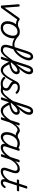

<svg xmlns="http://www.w3.org/2000/svg" viewBox="2206 -3140 953 5404"><g transform="rotate(90 2682.0 -437.5)"><path d="M165 15Q148 15 142 8.5Q136 2 135 -10L99 -477Q98 -496 107.5 -505.5Q117 -515 133 -515Q148 -515 156 -510Q164 -505 165 -487L195 -88L479 -492Q490 -507 498.5 -511Q507 -515 519 -515Q541 -515 550.5 -502.5Q560 -490 549 -476L210 -7Q202 3 192.5 9Q183 15 165 15Z M638 -414Q607 -414 573.5 -425Q540 -436 510 -463Q502 -472 504 -481.5Q506 -491 513.5 -499Q521 -507 530 -510Q539 -513 545 -507Q574 -484 603 -475Q632 -466 661 -466Q680 -466 699 -469.5Q718 -473 733.5 -477Q749 -481 758 -485Q769 -492 774.5 -484Q780 -476 778 -464.5Q776 -453 765 -447Q748 -437 724.5 -429.5Q701 -422 678 -418Q655 -414 638 -414Z M758 19Q699 19 658 -5.5Q617 -30 596.5 -73.5Q576 -117 576 -172Q576 -226 595 -286.5Q614 -347 652 -400Q690 -453 746.5 -486Q803 -519 879 -519Q937 -519 977.5 -496Q1018 -473 1038.5 -431.5Q1059 -390 1059 -335Q1059 -294 1047.5 -246.5Q1036 -199 1012.5 -152Q989 -105 953 -66.5Q917 -28 868 -4.5Q819 19 758 19ZM766 -46Q820 -46 861 -74Q902 -102 929.5 -146Q957 -190 971 -238Q985 -286 985 -328Q985 -368 971.5 -396Q958 -424 932.5 -439Q907 -454 871 -454Q817 -454 775.5 -426.5Q734 -399 706 -356Q678 -313 664 -265Q650 -217 650 -177Q650 -136 663.5 -106.5Q677 -77 703.5 -61.5Q730 -46 766 -46Z M1240 -311Q1182 -311 1117 -337.5Q1052 -364 981 -432Q971 -442 971.5 -451Q972 -460 979 -466.5Q986 -473 994.5 -474.5Q1003 -476 1009 -471Q1050 -434 1089 -411Q1128 -388 1165.5 -377.5Q1203 -367 1238 -367Q1279 -367 1316.5 -379.5Q1354 -392 1388 -413Q1422 -434 1451 -463Q1480 -492 1505 -524.5Q1530 -557 1548.5 -591Q1567 -625 1580 -657.5Q1593 -690 1600 -719.5Q1607 -749 1607 -771Q1607 -783 1617.5 -789.5Q1628 -796 1642.5 -796Q1657 -796 1668 -789.5Q1679 -783 1679 -771Q1679 -748 1670.5 -716Q1662 -684 1646.5 -647.5Q1631 -611 1608.5 -571.5Q1586 -532 1557 -494.5Q1528 -457 1493.5 -424Q1459 -391 1418.5 -365.5Q1378 -340 1333 -325.5Q1288 -311 1240 -311Z M1383 17Q1319 17 1282.5 -11.5Q1246 -40 1240 -97Q1234 -154 1261 -238L1418 -725Q1447 -814 1485.5 -854Q1524 -894 1578 -894Q1608 -894 1630.5 -878.5Q1653 -863 1665.5 -836Q1678 -809 1678 -772Q1678 -756 1667 -748.5Q1656 -741 1641.5 -741Q1627 -741 1616.5 -748.5Q1606 -756 1606 -772Q1606 -789 1602 -801Q1598 -813 1589.5 -819.5Q1581 -826 1567 -826Q1552 -826 1538.5 -815.5Q1525 -805 1512 -780Q1499 -755 1486 -713L1326 -215Q1307 -154 1308.5 -116Q1310 -78 1334 -61.5Q1358 -45 1402 -45Q1414 -45 1419.5 -35.5Q1425 -26 1422.5 -14Q1420 -2 1410 7.5Q1400 17 1383 17Z M1384 17Q1368 17 1363 7.5Q1358 -2 1361.5 -14Q1365 -26 1375.5 -35.5Q1386 -45 1403 -45Q1426 -45 1454.5 -62Q1483 -79 1518 -115.5Q1553 -152 1596.5 -209Q1640 -266 1696 -346Q1705 -360 1715 -355.5Q1725 -351 1728.5 -338Q1732 -325 1723 -311Q1662 -219 1614 -156Q1566 -93 1527.5 -55Q1489 -17 1454 0Q1419 17 1384 17Z M1611 15Q1597 15 1586 9Q1575 3 1580 -12L1811 -725Q1831 -786 1853.5 -823Q1876 -860 1905 -877Q1934 -894 1971 -894Q2001 -894 2023 -880Q2045 -866 2057.5 -841Q2070 -816 2070 -783Q2070 -757 2063 -731Q2056 -705 2042 -676.5Q2028 -648 2006.5 -617.5Q1985 -587 1957 -553.5Q1929 -520 1894 -484Q1859 -448 1817.5 -408Q1776 -368 1727 -323L1725 -351Q1764 -394 1796.5 -433Q1829 -472 1857 -508Q1885 -544 1907.5 -576.5Q1930 -609 1947.5 -638Q1965 -667 1976.5 -692.5Q1988 -718 1993.5 -740Q1999 -762 1999 -780Q1999 -794 1994.5 -804.5Q1990 -815 1981.5 -820.5Q1973 -826 1960 -826Q1945 -826 1931.5 -815.5Q1918 -805 1905.5 -780Q1893 -755 1878 -712L1650 -7Q1646 4 1637.5 9.5Q1629 15 1611 15ZM1948 17Q1919 17 1892 7Q1865 -3 1837.5 -28Q1810 -53 1780.5 -99.5Q1751 -146 1717 -219H1706L1721 -262Q1778 -268 1828 -282Q1878 -296 1916 -317.5Q1954 -339 1976 -364Q1998 -389 1998 -417Q1998 -434 1988.5 -443.5Q1979 -453 1961 -453Q1933 -453 1897 -432.5Q1861 -412 1818.5 -369.5Q1776 -327 1725 -264L1729 -317Q1769 -376 1811 -421Q1853 -466 1897 -492Q1941 -518 1984 -518Q2021 -518 2045 -494Q2069 -470 2069 -432Q2069 -397 2054 -368Q2039 -339 2013 -315.5Q1987 -292 1952 -274Q1917 -256 1876 -242.5Q1835 -229 1790 -220Q1817 -164 1840.5 -129Q1864 -94 1885 -76Q1906 -58 1926 -51.5Q1946 -45 1966 -45Q1978 -45 1982.5 -35.5Q1987 -26 1984 -14Q1981 -2 1972 7.5Q1963 17 1948 17Z M1948 17Q1936 17 1931 7.5Q1926 -2 1928.5 -14Q1931 -26 1940.5 -35.5Q1950 -45 1967 -45Q2002 -45 2038.5 -73.5Q2075 -102 2114 -154Q2153 -206 2193.5 -276.5Q2234 -347 2276 -431Q2282 -445 2295 -443Q2308 -441 2316 -431Q2324 -421 2319 -410Q2280 -332 2244.5 -266.5Q2209 -201 2173.5 -148.5Q2138 -96 2102 -59Q2066 -22 2028 -2.5Q1990 17 1948 17Z M2405 -13Q2437 -24 2463.5 -31.5Q2490 -39 2510.5 -42Q2531 -45 2546 -45Q2555 -45 2557.5 -35.5Q2560 -26 2557 -14Q2554 -2 2546 7.5Q2538 17 2526 17Q2505 17 2484 13Q2463 9 2437 8Q2411 7 2376 13ZM2334 19Q2291 19 2254 7Q2217 -5 2190 -24Q2163 -43 2148 -64Q2142 -73 2142.5 -81.5Q2143 -90 2155 -100Q2167 -111 2176 -112Q2185 -113 2194 -103Q2216 -78 2252.5 -58.5Q2289 -39 2336 -39Q2375 -39 2403.5 -49.5Q2432 -60 2447.5 -81Q2463 -102 2463 -133Q2463 -160 2448.5 -177.5Q2434 -195 2411.5 -208.5Q2389 -222 2363 -235.5Q2337 -249 2314.5 -266Q2292 -283 2278 -308.5Q2264 -334 2264 -372Q2264 -413 2284 -446Q2304 -479 2345 -499Q2386 -519 2444 -519Q2487 -519 2521.5 -507.5Q2556 -496 2579.5 -479Q2603 -462 2614 -446Q2622 -435 2621.5 -427Q2621 -419 2609 -409Q2599 -401 2590 -399.5Q2581 -398 2572 -406Q2548 -430 2515.5 -446Q2483 -462 2440 -462Q2388 -462 2361.5 -439.5Q2335 -417 2335 -379Q2335 -353 2349.5 -334Q2364 -315 2386.5 -301.5Q2409 -288 2434.5 -274Q2460 -260 2482.5 -243Q2505 -226 2519.5 -202.5Q2534 -179 2534 -142Q2534 -87 2507 -51Q2480 -15 2434.5 2Q2389 19 2334 19Z M2525 17Q2509 17 2504 7.5Q2499 -2 2502.5 -14Q2506 -26 2516.5 -35.5Q2527 -45 2544 -45Q2567 -45 2595.5 -62Q2624 -79 2659 -115.5Q2694 -152 2737.5 -209Q2781 -266 2837 -346Q2846 -360 2856 -355.5Q2866 -351 2869.5 -338Q2873 -325 2864 -311Q2803 -219 2755 -156Q2707 -93 2668.5 -55Q2630 -17 2595 0Q2560 17 2525 17Z M2752 15Q2738 15 2727 9Q2716 3 2721 -12L2952 -725Q2972 -786 2994.5 -823Q3017 -860 3046 -877Q3075 -894 3112 -894Q3142 -894 3164 -880Q3186 -866 3198.5 -841Q3211 -816 3211 -783Q3211 -757 3204 -731Q3197 -705 3183 -676.5Q3169 -648 3147.5 -617.5Q3126 -587 3098 -553.5Q3070 -520 3035 -484Q3000 -448 2958.5 -408Q2917 -368 2868 -323L2866 -351Q2905 -394 2937.5 -433Q2970 -472 2998 -508Q3026 -544 3048.5 -576.5Q3071 -609 3088.5 -638Q3106 -667 3117.5 -692.5Q3129 -718 3134.5 -740Q3140 -762 3140 -780Q3140 -794 3135.5 -804.5Q3131 -815 3122.5 -820.5Q3114 -826 3101 -826Q3086 -826 3072.5 -815.5Q3059 -805 3046.5 -780Q3034 -755 3019 -712L2791 -7Q2787 4 2778.5 9.5Q2770 15 2752 15ZM3089 17Q3060 17 3033 7Q3006 -3 2978.5 -28Q2951 -53 2921.5 -99.5Q2892 -146 2858 -219H2847L2862 -262Q2919 -268 2969 -282Q3019 -296 3057 -317.5Q3095 -339 3117 -364Q3139 -389 3139 -417Q3139 -434 3129.5 -443.5Q3120 -453 3102 -453Q3074 -453 3038 -432.5Q3002 -412 2959.5 -369.5Q2917 -327 2866 -264L2870 -317Q2910 -376 2952 -421Q2994 -466 3038 -492Q3082 -518 3125 -518Q3162 -518 3186 -494Q3210 -470 3210 -432Q3210 -397 3195 -368Q3180 -339 3154 -315.5Q3128 -292 3093 -274Q3058 -256 3017 -242.5Q2976 -229 2931 -220Q2958 -164 2981.5 -129Q3005 -94 3026 -76Q3047 -58 3067 -51.5Q3087 -45 3107 -45Q3119 -45 3123.5 -35.5Q3128 -26 3125 -14Q3122 -2 3113 7.5Q3104 17 3089 17Z M3089 17Q3077 17 3071 7.5Q3065 -2 3067.5 -14Q3070 -26 3080 -35.5Q3090 -45 3108 -45Q3139 -45 3170.5 -59Q3202 -73 3234.5 -101.5Q3267 -130 3301 -171.5Q3335 -213 3370 -267Q3378 -279 3388.5 -278Q3399 -277 3404.5 -268Q3410 -259 3404 -248Q3367 -183 3329.5 -133Q3292 -83 3253 -50Q3214 -17 3173 0Q3132 17 3089 17Z M3312 15Q3298 15 3287.5 9Q3277 3 3283 -13L3436 -489Q3442 -505 3450 -510Q3458 -515 3474 -515Q3498 -515 3505 -507Q3512 -499 3507 -483L3476 -387Q3498 -422 3521 -447.5Q3544 -473 3567 -488.5Q3590 -504 3611 -511.5Q3632 -519 3651 -519Q3666 -519 3672 -509Q3678 -499 3675 -486.5Q3672 -474 3662 -464Q3652 -454 3635 -454Q3613 -454 3586 -438.5Q3559 -423 3530.5 -393.5Q3502 -364 3474 -321.5Q3446 -279 3422 -224L3352 -7Q3348 4 3339.5 9.5Q3331 15 3312 15Z M3769 -405Q3746 -405 3729.5 -412.5Q3713 -420 3698.5 -430Q3684 -440 3669 -447Q3654 -454 3636 -454Q3621 -454 3616 -464Q3611 -474 3614 -486.5Q3617 -499 3627 -509Q3637 -519 3652 -519Q3679 -519 3697.5 -509.5Q3716 -500 3731.5 -489Q3747 -478 3764.5 -468.5Q3782 -459 3808 -459Q3823 -459 3843.5 -464.5Q3864 -470 3882 -480Q3892 -488 3898 -483.5Q3904 -479 3906 -469.5Q3908 -460 3904.5 -450.5Q3901 -441 3893 -437Q3872 -427 3849 -420Q3826 -413 3805 -409Q3784 -405 3769 -405Z M3833 17Q3791 17 3760.5 -2.5Q3730 -22 3714 -59Q3698 -96 3698 -146Q3698 -190 3710 -241Q3722 -292 3747.5 -341Q3773 -390 3811.5 -430.5Q3850 -471 3902 -495Q3954 -519 4020 -519Q4061 -519 4101 -503.5Q4141 -488 4173 -464L4161 -408Q4118 -436 4084.5 -445.5Q4051 -455 4019 -455Q3967 -455 3926.5 -435.5Q3886 -416 3857 -382.5Q3828 -349 3809 -308.5Q3790 -268 3780.5 -228Q3771 -188 3771 -154Q3771 -120 3780.5 -97Q3790 -74 3808.5 -61Q3827 -48 3855 -48Q3890 -48 3928.5 -72.5Q3967 -97 4006.5 -145Q4046 -193 4082 -263L4100 -222Q4056 -129 4007 -77Q3958 -25 3913 -4Q3868 17 3833 17ZM4127 17Q4093 17 4071 5.5Q4049 -6 4038 -27.5Q4027 -49 4027 -78Q4027 -107 4038 -141L4152 -489Q4158 -505 4166 -510Q4174 -515 4190 -515Q4214 -515 4221 -506.5Q4228 -498 4222 -482L4108 -134Q4092 -85 4103 -65Q4114 -45 4146 -45Q4158 -45 4162.5 -35.5Q4167 -26 4165.5 -14Q4164 -2 4154.5 7.5Q4145 17 4127 17Z M4128 17Q4116 17 4110 7.5Q4104 -2 4106.5 -14Q4109 -26 4119 -35.5Q4129 -45 4147 -45Q4178 -45 4209.5 -59Q4241 -73 4273.5 -101.5Q4306 -130 4340 -171.5Q4374 -213 4409 -267Q4417 -279 4427.5 -278Q4438 -277 4443.5 -268Q4449 -259 4443 -248Q4406 -183 4368.5 -133Q4331 -83 4292 -50Q4253 -17 4212 0Q4171 17 4128 17Z M4799 17Q4765 17 4742.5 5.5Q4720 -6 4709.5 -28Q4699 -50 4699.5 -80Q4700 -110 4712 -146L4777 -342Q4789 -377 4786 -402.5Q4783 -428 4765.5 -441.5Q4748 -455 4714 -455Q4684 -455 4651.5 -441Q4619 -427 4587 -400Q4555 -373 4524.5 -333Q4494 -293 4467 -240L4391 -7Q4388 4 4379.5 9.5Q4371 15 4352 15Q4338 15 4327 9Q4316 3 4321 -12L4475 -489Q4481 -505 4489 -510Q4497 -515 4513 -515Q4537 -515 4544.5 -507.5Q4552 -500 4546 -484L4515 -387Q4541 -422 4569 -447Q4597 -472 4625.5 -488.5Q4654 -505 4682 -512Q4710 -519 4737 -519Q4790 -519 4820 -495Q4850 -471 4855 -425.5Q4860 -380 4840 -317L4782 -139Q4765 -88 4773.5 -66.5Q4782 -45 4818 -45Q4830 -45 4835 -35.5Q4840 -26 4838 -14Q4836 -2 4826.5 7.5Q4817 17 4799 17Z M4799 17Q4787 17 4781 7.5Q4775 -2 4777.5 -14Q4780 -26 4790 -35.5Q4800 -45 4818 -45Q4849 -45 4880.5 -58Q4912 -71 4945.5 -97Q4979 -123 5013 -162.5Q5047 -202 5082 -256Q5091 -269 5101 -268Q5111 -267 5117 -257.5Q5123 -248 5117 -237Q5080 -171 5041 -123Q5002 -75 4962.5 -44Q4923 -13 4882 2Q4841 17 4799 17Z M5111 16Q5065 16 5043.5 -5Q5022 -26 5021.5 -64.5Q5021 -103 5037 -157L5128 -436H5046Q5035 -436 5032 -444Q5029 -452 5033 -468Q5038 -484 5046 -492Q5054 -500 5065 -500H5149L5215 -704Q5220 -720 5228 -725Q5236 -730 5253 -730Q5276 -730 5283.5 -722.5Q5291 -715 5285 -699L5220 -500H5347Q5358 -500 5362 -492.5Q5366 -485 5361 -468Q5356 -452 5348 -444Q5340 -436 5330 -436H5200L5100 -128Q5086 -84 5093 -64.5Q5100 -45 5124 -45Q5155 -45 5180.5 -66Q5206 -87 5224 -111Q5229 -119 5237.5 -122Q5246 -125 5259 -117Q5273 -109 5274.5 -100.5Q5276 -92 5270 -82Q5257 -60 5235 -36.5Q5213 -13 5182.5 1.5Q5152 16 5111 16Z"/></g></svg>

Font: Playwrite DK Loopet Light
Style: Regular
Weight: 300
Version: Version 1.003